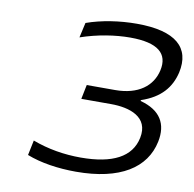

<svg xmlns="http://www.w3.org/2000/svg" viewBox="-78 -758 855 845"><g transform="rotate(10 350.0 -335.0)"><path d="M416 -311C498 -311 588 -284 568 -187C550 -99 467 -56 325 -56C251 -56 178 -68 109 -94L95 -27C156 -3 234 9 315 9C513 9 624 -64 649 -184C666 -266 632 -323 542 -347V-351C629 -380 671 -432 687 -500C712 -614 642 -679 467 -679C391 -679 310 -667 243 -643L228 -576C304 -602 382 -614 449 -614C573 -614 621 -572 604 -495C588 -423 526 -375 423 -375H296L283 -311Z"/></g></svg>

Font: LT Wave Light
Style: Italic
Weight: 300
Designer: Daniel Lyons
Version: Version 2.5 (Glyphs App)